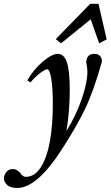

<svg xmlns="http://www.w3.org/2000/svg" viewBox="-103 -728 567 985"><path d="M210 -505.9 183.1 -527.3 359.9 -708.5H402.3L444.3 -525.9L405.8 -505.9L362.3 -628.9ZM-14.2 236.3Q-51.3 236.3 -67.1 220.2Q-83 204.1 -83 187.5Q-83 171.4 -71 155.3Q-59.1 139.2 -37.1 139.2Q-25.4 139.2 -14.2 146Q-2.9 152.8 2.4 161.6Q13.7 179.2 29.8 179.2Q74.7 179.2 106.2 130.4Q137.7 81.5 152.8 -2Q168 -85.4 168 -195.8Q168 -272.9 160.2 -322.8Q152.3 -372.6 139.2 -372.6Q128.9 -372.6 104 -354Q79.1 -335.4 53.2 -305.2L37.1 -315.4Q67.4 -369.6 115.2 -410.6Q163.1 -451.7 193.8 -451.7Q225.6 -451.7 240.2 -408Q254.9 -364.3 254.9 -267.1Q254.9 -157.2 237.8 -55.7Q289.1 -139.2 317.1 -222.2Q345.2 -305.2 345.2 -356.9Q345.2 -383.8 338.9 -409.2Q341.3 -431.2 351.1 -441.4Q360.8 -451.7 381.3 -451.7Q399.4 -451.7 409.7 -441.4Q419.9 -431.2 419.9 -412.1Q377.4 -260.7 334.2 -170.7Q291 -80.6 214.8 37.6Q86.9 236.3 -14.2 236.3Z"/></svg>

Font: Elstob 10pt SemiBold
Style: Italic
Weight: 600
Italic angle: -20°
Designer: Peter S. Baker
Version: Version 1.015